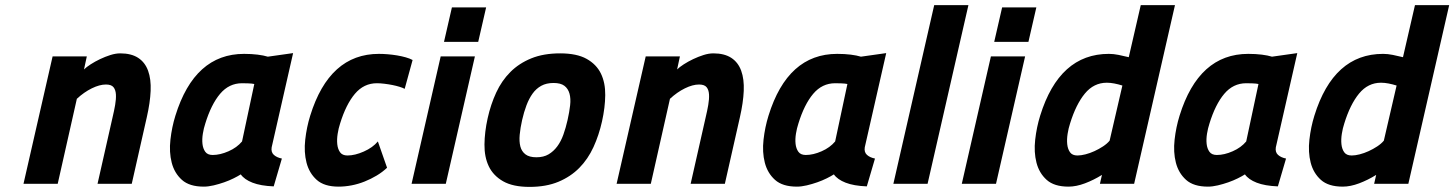

<svg xmlns="http://www.w3.org/2000/svg" viewBox="-20 -720 5696 752"><path d="M72 0 186 -499H320L309 -448Q318 -457 335 -468Q352 -479 372 -488.5Q392 -498 412.5 -504.5Q433 -511 451 -511Q494 -511 521 -493.5Q548 -476 560 -443Q572 -410 570 -364Q568 -318 555 -261L496 0H362L421 -261Q427 -286 431 -309Q435 -332 434 -350Q433 -368 424.5 -378.5Q416 -389 395 -389Q370 -389 339.5 -374Q309 -359 281 -333L206 0Z M1044 -143Q1041 -124 1052.5 -113.5Q1064 -103 1084 -99L1052 10Q1001 8 969 -4.5Q937 -17 923 -37Q912 -30 895 -21.5Q878 -13 858 -6Q838 1 817 6Q796 11 778 11Q722 11 692.5 -15.5Q663 -42 652.5 -83Q642 -124 647.5 -173Q653 -222 667 -267Q742 -509 936 -509Q965 -509 989 -506Q1013 -503 1029 -498L1128 -512ZM813 -113Q842 -113 875 -127.5Q908 -142 928 -166L976 -391Q967 -393 952 -393.5Q937 -394 928 -394Q877 -394 842 -352.5Q807 -311 784 -236Q778 -218 774.5 -196.5Q771 -175 773 -156.5Q775 -138 784 -125.5Q793 -113 813 -113Z M1496 -63Q1478 -46 1455.5 -32.5Q1433 -19 1408 -9Q1383 1 1357 6Q1331 11 1306 11Q1250 11 1220.5 -15.5Q1191 -42 1180.5 -83Q1170 -124 1175.5 -173Q1181 -222 1195 -267Q1270 -509 1464 -509Q1480 -509 1498.5 -507.5Q1517 -506 1535 -503Q1553 -500 1569 -495.5Q1585 -491 1596 -485L1565 -372Q1558 -376 1545 -380Q1532 -384 1517 -387Q1502 -390 1485.5 -392Q1469 -394 1456 -394Q1405 -394 1370 -352.5Q1335 -311 1312 -236Q1306 -218 1302.5 -196Q1299 -174 1301 -155Q1303 -136 1312 -123.5Q1321 -111 1341 -111Q1370 -111 1405 -126.5Q1440 -142 1460 -166Z M1706 -499H1840L1726 0H1592ZM1750 -691H1884L1853 -556H1719Z M2174 -511Q2239 -511 2277.5 -489.5Q2316 -468 2333.5 -432Q2351 -396 2350.5 -347.5Q2350 -299 2338 -245Q2326 -191 2304.5 -144Q2283 -97 2249 -62.5Q2215 -28 2167 -8Q2119 12 2054 12Q1989 12 1950.5 -10Q1912 -32 1894.5 -68.5Q1877 -105 1877.5 -154Q1878 -203 1890 -257Q1902 -311 1923.5 -357.5Q1945 -404 1979 -438Q2013 -472 2061 -491.5Q2109 -511 2174 -511ZM2081 -104Q2109 -104 2128.5 -115.5Q2148 -127 2162.5 -146.5Q2177 -166 2186.5 -192.5Q2196 -219 2203 -250Q2210 -281 2213 -307.5Q2216 -334 2210.5 -353.5Q2205 -373 2190.5 -384Q2176 -395 2148 -395Q2120 -395 2100 -384Q2080 -373 2066 -353.5Q2052 -334 2042 -307.5Q2032 -281 2025 -250Q2018 -219 2015.5 -192.5Q2013 -166 2018 -146.5Q2023 -127 2038 -115.5Q2053 -104 2081 -104Z M2395 0 2509 -499H2643L2632 -448Q2641 -457 2658 -468Q2675 -479 2695 -488.5Q2715 -498 2735.5 -504.5Q2756 -511 2774 -511Q2817 -511 2844 -493.5Q2871 -476 2883 -443Q2895 -410 2893 -364Q2891 -318 2878 -261L2819 0H2685L2744 -261Q2750 -286 2754 -309Q2758 -332 2757 -350Q2756 -368 2747.5 -378.5Q2739 -389 2718 -389Q2693 -389 2662.5 -374Q2632 -359 2604 -333L2529 0Z M3367 -143Q3364 -124 3375.5 -113.5Q3387 -103 3407 -99L3375 10Q3324 8 3292 -4.5Q3260 -17 3246 -37Q3235 -30 3218 -21.5Q3201 -13 3181 -6Q3161 1 3140 6Q3119 11 3101 11Q3045 11 3015.5 -15.5Q2986 -42 2975.5 -83Q2965 -124 2970.5 -173Q2976 -222 2990 -267Q3065 -509 3259 -509Q3288 -509 3312 -506Q3336 -503 3352 -498L3451 -512ZM3136 -113Q3165 -113 3198 -127.5Q3231 -142 3251 -166L3299 -391Q3290 -393 3275 -393.5Q3260 -394 3251 -394Q3200 -394 3165 -352.5Q3130 -311 3107 -236Q3101 -218 3097.5 -196.5Q3094 -175 3096 -156.5Q3098 -138 3107 -125.5Q3116 -113 3136 -113Z M3639 -700H3773L3613 0H3479Z M3861 -499H3995L3881 0H3747ZM3905 -691H4039L4008 -556H3874Z M4422 0H4288L4296 -35Q4264 -15 4229.5 -2Q4195 11 4165 11Q4109 11 4079.5 -15.5Q4050 -42 4039.5 -83Q4029 -124 4034.5 -173Q4040 -222 4054 -267Q4129 -509 4323 -509Q4341 -509 4361 -505Q4381 -501 4401 -496L4448 -700H4582ZM4200 -111Q4214 -111 4231.5 -115.5Q4249 -120 4266.5 -128Q4284 -136 4300 -146.5Q4316 -157 4326 -169L4376 -385Q4360 -390 4344.5 -393Q4329 -396 4315 -396Q4264 -396 4229 -353.5Q4194 -311 4171 -236Q4165 -218 4161.5 -196Q4158 -174 4160 -155Q4162 -136 4171 -123.5Q4180 -111 4200 -111Z M4977 -143Q4974 -124 4985.5 -113.5Q4997 -103 5017 -99L4985 10Q4934 8 4902 -4.5Q4870 -17 4856 -37Q4845 -30 4828 -21.5Q4811 -13 4791 -6Q4771 1 4750 6Q4729 11 4711 11Q4655 11 4625.5 -15.5Q4596 -42 4585.5 -83Q4575 -124 4580.5 -173Q4586 -222 4600 -267Q4675 -509 4869 -509Q4898 -509 4922 -506Q4946 -503 4962 -498L5061 -512ZM4746 -113Q4775 -113 4808 -127.5Q4841 -142 4861 -166L4909 -391Q4900 -393 4885 -393.5Q4870 -394 4861 -394Q4810 -394 4775 -352.5Q4740 -311 4717 -236Q4711 -218 4707.5 -196.5Q4704 -175 4706 -156.5Q4708 -138 4717 -125.5Q4726 -113 4746 -113Z M5496 0H5362L5370 -35Q5338 -15 5303.5 -2Q5269 11 5239 11Q5183 11 5153.5 -15.5Q5124 -42 5113.5 -83Q5103 -124 5108.5 -173Q5114 -222 5128 -267Q5203 -509 5397 -509Q5415 -509 5435 -505Q5455 -501 5475 -496L5522 -700H5656ZM5274 -111Q5288 -111 5305.5 -115.5Q5323 -120 5340.5 -128Q5358 -136 5374 -146.5Q5390 -157 5400 -169L5450 -385Q5434 -390 5418.5 -393Q5403 -396 5389 -396Q5338 -396 5303 -353.5Q5268 -311 5245 -236Q5239 -218 5235.5 -196Q5232 -174 5234 -155Q5236 -136 5245 -123.5Q5254 -111 5274 -111Z"/></svg>

Font: Panefresco 999wt
Style: Italic
Weight: 900
Version: Version 1.001